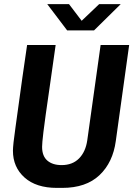

<svg xmlns="http://www.w3.org/2000/svg" viewBox="-20 -905 649 935"><path d="M257 10Q156 10 99.5 -40.5Q43 -91 43 -171Q43 -184 46 -212.5Q49 -241 55.5 -285.5Q62 -330 70 -390Q78 -450 88.5 -524Q99 -598 112 -686H251Q234 -565 222 -482Q210 -399 202.5 -346Q195 -293 191.5 -262.5Q188 -232 186.5 -216Q185 -200 185 -190Q185 -145 210.5 -123Q236 -101 280 -101Q333 -101 365 -133.5Q397 -166 405 -222L470 -686H609L544 -219Q530 -114 464.5 -52Q399 10 283 10ZM307 -757 210 -885H316L392 -785H358L463 -885H568L438 -757Z"/></svg>

Font: Chivo Mono SemiBold
Style: Italic
Weight: 600
Italic angle: -8.05°
Monospace: yes
Version: Version 1.008